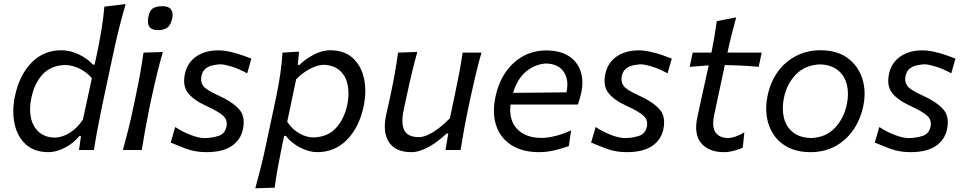

<svg xmlns="http://www.w3.org/2000/svg" viewBox="-20 -764 4917 978"><path d="M228 11Q154.5 11 111.2 -28.8Q68 -68.5 54.2 -133.5Q40.5 -198.5 56 -273.5Q78.5 -381 140.2 -444.5Q202 -508 292.5 -508Q338 -508 382.8 -486.2Q427.5 -464.5 453 -435H462L474.5 -493.5Q487.5 -555.5 497.2 -614.5Q507 -673.5 511.5 -730L620 -743.5Q585.5 -625 557.5 -494L499 -219Q486 -156.5 476.5 -105.8Q467 -55 458.5 0H382.5L392.5 -71H384.5Q352.5 -32.5 309 -10.8Q265.5 11 228 11ZM261 -63Q299.5 -64.5 337.2 -88.8Q375 -113 402.5 -155.5L448 -366Q422.5 -395.5 386.5 -413.8Q350.5 -432 311.5 -433Q238.5 -430.5 196.8 -384.8Q155 -339 140 -266.5Q128 -212 137.2 -166.2Q146.5 -120.5 177.2 -92.2Q208 -64 261 -63Z M606 0Q621 -55 634 -106.2Q647 -157.5 659.5 -219L670 -268.5Q684.5 -336 693.8 -388.5Q703 -441 711 -496L809.5 -499Q793.5 -443.5 780.5 -390.5Q767.5 -337.5 752.5 -268.5L742 -219Q729.5 -157.5 720.2 -106.2Q711 -55 702 0ZM784 -610.5Q719 -610.5 737.5 -686Q743.5 -713 760.8 -722.8Q778 -732.5 808.5 -732.5Q839 -732.5 851.2 -715.8Q863.5 -699 857 -669.5Q849.5 -636.5 832.5 -623.5Q815.5 -610.5 784 -610.5Z M1031 11Q973.5 11 927 -6.8Q880.5 -24.5 849.5 -38L872.5 -117Q911.5 -91.5 952.5 -76Q993.5 -60.5 1025 -60.5Q1060 -61.5 1092.2 -71.5Q1124.5 -81.5 1133 -117Q1141 -151 1117.8 -173.2Q1094.5 -195.5 1029.5 -225Q965.5 -254.5 937.2 -291Q909 -327.5 922 -388Q934.5 -445.5 980 -476.5Q1025.5 -507.5 1091.5 -507.5Q1119.5 -507.5 1150.8 -500.5Q1182 -493.5 1210.8 -483.8Q1239.5 -474 1260.5 -465.5L1239 -390.5Q1193.5 -415 1157 -425.8Q1120.5 -436.5 1101.5 -436.5Q1085 -435.5 1064.8 -431.5Q1044.5 -427.5 1028 -415Q1011.5 -402.5 1006 -377Q999.5 -348 1015.2 -326.5Q1031 -305 1091 -278.5Q1159.5 -248 1195.5 -210.2Q1231.5 -172.5 1217.5 -106Q1206.5 -52 1160.5 -20.5Q1114.5 11 1031 11Z M1280.5 195Q1295.5 140 1308.8 87.2Q1322 34.5 1335 -26.5L1386.5 -269Q1398 -323.5 1406.8 -381.2Q1415.5 -439 1419 -496L1503.5 -501L1496.5 -433.5H1505.5Q1534 -462.5 1577.5 -485.2Q1621 -508 1660.5 -508Q1734 -508 1777.2 -468.2Q1820.5 -428.5 1834.2 -363.5Q1848 -298.5 1832.5 -223.5Q1810 -116 1748 -52.5Q1686 11 1596 11Q1554.5 11 1509.5 -12Q1464.5 -35 1435.5 -72H1427.5L1417 -23Q1405 35 1395.8 86Q1386.5 137 1379 192ZM1577 -64Q1650 -66 1692 -112.5Q1734 -159 1749 -230.5Q1760 -285.5 1751 -331Q1742 -376.5 1711.2 -404.5Q1680.5 -432.5 1627.5 -434Q1596.5 -433 1558.2 -413Q1520 -393 1488.5 -360L1443 -144Q1467.5 -106 1503.8 -85Q1540 -64 1577 -64Z M2076 11Q1994 11 1960.8 -40.5Q1927.5 -92 1947.5 -182Q1952 -202.5 1957 -223.5Q1962 -244.5 1967.5 -271.5Q1981.5 -336.5 1990.8 -388.8Q2000 -441 2007.5 -496L2105.5 -499.5Q2090.5 -444.5 2077.8 -391.5Q2065 -338.5 2052.5 -279.5L2036 -203Q2022 -136.5 2039.2 -101Q2056.5 -65.5 2114 -65.5Q2136.5 -65.5 2164 -79Q2191.5 -92.5 2219.5 -114.5Q2247.5 -136.5 2271.5 -161.5L2296.5 -279.5Q2309 -338 2318.8 -389.5Q2328.5 -441 2336.5 -496H2432.5Q2417 -441 2404.2 -388.5Q2391.5 -336 2377.5 -271L2366.5 -219Q2353.5 -157.5 2344.2 -106.2Q2335 -55 2326 0H2249L2263.5 -84H2255Q2233.5 -62.5 2203 -40.5Q2172.5 -18.5 2139.2 -3.8Q2106 11 2076 11Z M2725.5 11Q2642 11 2586 -24.2Q2530 -59.5 2508 -123Q2486 -186.5 2504 -271.5Q2519 -343 2555.5 -396Q2592 -449 2645 -478Q2698 -507 2762.5 -507Q2833.5 -507 2878 -477.8Q2922.5 -448.5 2938.2 -398.5Q2954 -348.5 2939.5 -286Q2936.5 -272.5 2932 -258Q2927.5 -243.5 2923.5 -231.5H2580.5Q2571 -152 2614.2 -106.8Q2657.5 -61.5 2740 -61.5Q2768 -61.5 2807.5 -71Q2847 -80.5 2889 -100L2877.5 -20Q2851 -10 2809.8 0.5Q2768.5 11 2725.5 11ZM2763 -440.5Q2709 -438.5 2662.5 -402Q2616 -365.5 2593.5 -291L2865 -293.5L2865.5 -295Q2879 -357.5 2851.5 -398Q2824 -438.5 2763 -440.5Z M3172.5 11Q3115 11 3068.5 -6.8Q3022 -24.5 2991 -38L3014 -117Q3053 -91.5 3094 -76Q3135 -60.5 3166.5 -60.5Q3201.5 -61.5 3233.8 -71.5Q3266 -81.5 3274.5 -117Q3282.5 -151 3259.2 -173.2Q3236 -195.5 3171 -225Q3107 -254.5 3078.8 -291Q3050.5 -327.5 3063.5 -388Q3076 -445.5 3121.5 -476.5Q3167 -507.5 3233 -507.5Q3261 -507.5 3292.2 -500.5Q3323.5 -493.5 3352.2 -483.8Q3381 -474 3402 -465.5L3380.5 -390.5Q3335 -415 3298.5 -425.8Q3262 -436.5 3243 -436.5Q3226.5 -435.5 3206.2 -431.5Q3186 -427.5 3169.5 -415Q3153 -402.5 3147.5 -377Q3141 -348 3156.8 -326.5Q3172.5 -305 3232.5 -278.5Q3301 -248 3337 -210.2Q3373 -172.5 3359 -106Q3348 -52 3302 -20.5Q3256 11 3172.5 11Z M3667.5 11Q3591 11 3552.2 -34.2Q3513.5 -79.5 3532 -166.5Q3547.5 -240 3562.2 -305.2Q3577 -370.5 3590 -431L3493 -423.5L3508.5 -496H3604Q3620.5 -577.5 3631 -656.5L3730 -675.5Q3716.5 -626 3706.2 -585.5Q3696 -545 3685.5 -496H3860L3844.5 -423.5Q3802 -427.5 3758.2 -429.8Q3714.5 -432 3672 -432.5L3618 -179Q3605 -117 3625.2 -89Q3645.5 -61 3689.5 -61Q3705 -61 3728.2 -69Q3751.5 -77 3771.5 -90L3763.5 -12Q3749.5 -5 3721.5 3Q3693.5 11 3667.5 11Z M4108.5 11Q4042.5 11 3995.8 -12.8Q3949 -36.5 3921.5 -77Q3894 -117.5 3886 -168.8Q3878 -220 3889.5 -274.5Q3904.5 -348.5 3943.5 -400.8Q3982.5 -453 4038 -480.5Q4093.5 -508 4158.5 -508Q4244 -508 4298.2 -467.8Q4352.5 -427.5 4372.8 -362.2Q4393 -297 4377 -222.5Q4362 -152.5 4325 -100Q4288 -47.5 4232.8 -18.2Q4177.5 11 4108.5 11ZM4111.5 -61Q4186.5 -63.5 4232.5 -112.2Q4278.5 -161 4293.5 -232Q4305 -288 4293.5 -333.5Q4282 -379 4247.8 -406.5Q4213.5 -434 4158 -436Q4083 -433.5 4035.5 -386Q3988 -338.5 3973 -265Q3962 -211 3972.8 -165.2Q3983.5 -119.5 4018 -91Q4052.5 -62.5 4111.5 -61Z M4617.5 11Q4560 11 4513.5 -6.8Q4467 -24.5 4436 -38L4459 -117Q4498 -91.5 4539 -76Q4580 -60.5 4611.5 -60.5Q4646.5 -61.5 4678.8 -71.5Q4711 -81.5 4719.5 -117Q4727.5 -151 4704.2 -173.2Q4681 -195.5 4616 -225Q4552 -254.5 4523.8 -291Q4495.5 -327.5 4508.5 -388Q4521 -445.5 4566.5 -476.5Q4612 -507.5 4678 -507.5Q4706 -507.5 4737.2 -500.5Q4768.5 -493.5 4797.2 -483.8Q4826 -474 4847 -465.5L4825.5 -390.5Q4780 -415 4743.5 -425.8Q4707 -436.5 4688 -436.5Q4671.5 -435.5 4651.2 -431.5Q4631 -427.5 4614.5 -415Q4598 -402.5 4592.5 -377Q4586 -348 4601.8 -326.5Q4617.5 -305 4677.5 -278.5Q4746 -248 4782 -210.2Q4818 -172.5 4804 -106Q4793 -52 4747 -20.5Q4701 11 4617.5 11Z"/></svg>

Font: Commissioner Flair
Style: Italic
Weight: 400
Italic angle: -12°
Designer: Kostas Bartsokas
Foundry: Kostas Bartsokas
Version: Version 1.000; ttfautohint (v1.8.3)